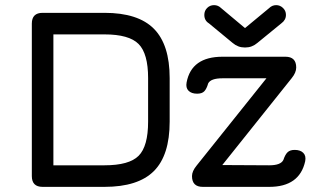

<svg xmlns="http://www.w3.org/2000/svg" viewBox="-20 -728 1246 748"><path d="M842 -696 934 -619H935L1028 -696Q1040 -708 1056 -708Q1071 -708 1082.5 -697Q1094 -686 1094 -670Q1094 -650 1076 -637L983 -561Q962 -543 936 -543H933Q907 -543 886 -561L794 -637Q776 -648 776 -670Q776 -686 787 -697Q798 -708 814 -708Q830 -708 842 -696ZM146 0Q104 0 104 -42V-636Q104 -678 146 -678H387Q518 -678 579.5 -616Q641 -554 641 -424V-254Q641 -123 579.5 -61.5Q518 0 387 0ZM188 -84H387Q483 -84 520 -121Q557 -158 557 -254V-424Q557 -519 520 -556.5Q483 -594 387 -594H188ZM770 0Q728 0 728 -42Q728 -61 746 -83L1018 -423H847Q801 -423 791 -403Q785 -382 776 -372.5Q767 -363 748 -363Q726 -363 714.5 -374.5Q703 -386 707 -407Q726 -507 847 -507H1092Q1134 -507 1134 -465Q1134 -445 1116 -423L846 -85L1029 -84Q1074 -84 1084 -105Q1091 -126 1100.5 -135Q1110 -144 1128 -144Q1150 -144 1161.5 -132.5Q1173 -121 1169 -100Q1147 0 1029 0Z"/></svg>

Font: Jura
Style: Bold
Weight: 700
Designer: Daniel Johnson, Alexei Vanyashin
Foundry: Daniel Johnson
Version: Version 5.103